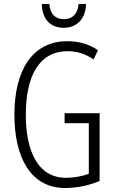

<svg xmlns="http://www.w3.org/2000/svg" viewBox="-20 -981 573 960"><path d="M410 -961H373C369 -913 343 -885 300 -885C256 -885 230 -912 227 -961H189C191 -882 235 -842 298 -842C365 -842 409 -888 410 -961ZM303 -415V-365H424V-112C392 -100 351 -92 310 -92C169 -92 109 -226 109 -407C109 -603 177 -725 318 -725C361 -725 404 -714 448 -684L470 -730C422 -762 371 -775 317 -775C138 -775 52 -624 52 -408C52 -197 131 -41 306 -41C362 -41 424 -53 478 -76V-415Z"/></svg>

Font: Noto Sans Tamil UI ExtraCondensed Light
Style: Regular
Weight: 300
Width: 2
Designer: Jelle Bosma - Monotype Design Team
Foundry: Monotype Imaging Inc.
Version: Version 2.004